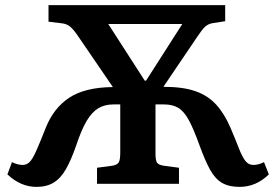

<svg xmlns="http://www.w3.org/2000/svg" viewBox="-20 -720 1082 752"><path d="M123 12Q61 12 9 -37L27 -85Q49 -74 69 -74Q84 -74 95.5 -85Q107 -96 121 -127Q135 -158 159 -219Q190 -297 251.5 -337.5Q313 -378 422 -379L284 -581Q269 -603 255.5 -615Q242 -627 220 -629L170 -635V-700H862V-637L811 -629Q795 -626 783.5 -615.5Q772 -605 754 -578L620 -380Q696 -380 745 -363Q794 -346 826.5 -310.5Q859 -275 883 -219Q903 -172 915.5 -139.5Q928 -107 940.5 -90.5Q953 -74 972 -74Q993 -74 1014 -85L1033 -37Q983 12 918 12Q877 12 850 -3.5Q823 -19 803 -55Q783 -91 761 -152Q738 -216 719 -250.5Q700 -285 677.5 -298Q655 -311 623 -311H589V-118Q589 -92 595 -83Q601 -74 621 -71L681 -63V0H360V-63L420 -71Q439 -74 445 -84Q451 -94 451 -122V-311H424Q390 -311 365 -296Q340 -281 319.5 -246.5Q299 -212 279 -152Q259 -94 238.5 -58Q218 -22 190.5 -5Q163 12 123 12ZM547 -404H552L694 -626H404Z"/></svg>

Font: Literata 12pt SemiBold
Style: Regular
Weight: 600
Designer: Latin by Veronika Burian and Jose Scaglione. Greek by Irene Vlachou. Cyrillic by Vera Evstafieva.
Foundry: TypeTogether
Version: Version 3.002